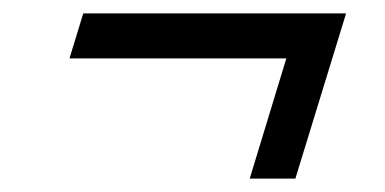

<svg xmlns="http://www.w3.org/2000/svg" viewBox="-20 -374 574 286"><path d="M104 -354H495.5L420 -108H352L406.5 -287H83.5Z"/></svg>

Font: Newsreader SemiBold
Style: Italic
Weight: 600
Italic angle: -17°
Designer: Hugues Gentile
Foundry: Production Type
Version: Version 1.003